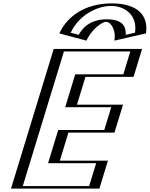

<svg xmlns="http://www.w3.org/2000/svg" viewBox="-20 -1114 884 1134"><path d="M470.7 -882 354.1 -913C398.8 -1020 511.5 -1094 640.5 -1094C769.5 -1094 836.8 -1020 816.1 -913L680.7 -882C680.7 -882 701.1 -985 607.1 -985C513.1 -985 470.7 -882 470.7 -882ZM794.2 -825 743.8 -660H459.8L409.6 -496H681.6L631.2 -331H359.2L308.4 -165H592.4L542 0H70L322.2 -825ZM464.5 -900.3 374.4 -924.3C419.4 -1016.3 518.4 -1079 635.9 -1079C754 -1079 813.8 -1015.2 802.8 -924.3L698 -900.3C699.6 -931 693.9 -1000 611.7 -1000C528.9 -1000 480.7 -929.4 464.5 -900.3ZM774.6 -810 733.4 -675H449.4L390.1 -481H662.1L620.8 -346H348.8L288.9 -150H572.9L531.6 -15H89.6L332.6 -810ZM464.5 -900.3C480.7 -929.4 528.9 -1000 611.7 -1000C693.9 -1000 699.6 -931 698 -900.3L802.8 -924.3C813.8 -1015.2 754 -1079 635.9 -1079C518.4 -1079 419.4 -1016.3 374.4 -924.3ZM774.6 -810H332.6L89.6 -15H531.6L572.9 -150H288.9L348.8 -346H620.8L662.1 -481H390.1L449.4 -675H733.4ZM478 -896.7C493.4 -924.4 535.3 -985 607.1 -985C678.5 -985 683.9 -925.8 682.3 -896.7L681.5 -882.2L816.7 -913.1L818.4 -927C830.4 -1026 764.2 -1094 640.5 -1094C517.4 -1094 409.5 -1027.1 360.5 -927L353.7 -913.1L469.9 -882.2ZM794.2 -825H322.2L70 0H542L592.4 -165H308.4L359.2 -331H631.2L681.6 -496H409.6L459.8 -660H743.8ZM444.6 -908.3 397.6 -920.8C445.7 -1025 554.1 -1079 635.9 -1079C718 -1079 793 -1024.4 777.4 -920.8L722.8 -908.3C722.5 -933.3 726.3 -1000 611.7 -1000C496.8 -1000 459.7 -932.5 444.6 -908.3ZM749.6 -810 708.4 -675H424.4L365.1 -481H637.1L595.8 -346H323.8L263.9 -150H547.9L506.6 -15H114.6L357.6 -810ZM503.9 -898.9C523.8 -934.6 577.9 -985 607.1 -985C636 -985 659.8 -936.1 657.7 -898.9L656.4 -874.1L841.9 -916.6L843 -925.3C853.9 -1014.7 801.5 -1094 640.5 -1094C480.2 -1094 379.1 -1015.8 334.8 -925.3L330.5 -916.6L490.1 -874.1ZM819.2 -825H297.2L45 0H567L617.4 -165H333.4L384.2 -331H656.2L706.6 -496H434.6L484.8 -660H768.8Z"/></svg>

Font: Hussar Outliner
Style: Obl
Weight: 700
Foundry: Cannot Into Space Fonts
Version: Version 0.92